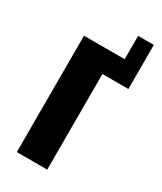

<svg xmlns="http://www.w3.org/2000/svg" viewBox="-178 -760 697 826"><g transform="rotate(30 170.5 -347.0)"><path d="M52 0V-578H254V-694H332V-475H203V0Z"/></g></svg>

Font: Oswald SemiBold
Style: Regular
Weight: 600
Designer: Vernon Adams
Foundry: Vernon Adams
Version: Version 4.100; ttfautohint (v1.8.1.43-b0c9)